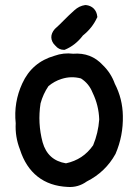

<svg xmlns="http://www.w3.org/2000/svg" viewBox="-20 -737 540 770"><path d="M278.3 -695.8Q283.2 -700.2 288.1 -703.6Q293 -707 298.3 -709.7Q303.7 -712.4 309.6 -714.1Q315.4 -715.8 321.8 -716.8H323.2H324.2Q334 -715.8 342 -712.2Q350.1 -708.5 356 -702.6Q361.8 -696.8 365.5 -688.7Q369.1 -680.7 370.1 -670.9L370.6 -668.5L369.1 -666Q350.1 -624.5 312.5 -594.7Q282.7 -555.2 240.2 -537.6L238.3 -537.1H236.3Q215.8 -537.1 201.7 -554.2Q193.8 -561.5 189.9 -570.1Q186 -578.6 185.8 -586.9Q185.5 -595.2 189 -603.8Q192.4 -612.3 199.7 -620.6L200.2 -621.1L200.7 -621.6Q217.8 -636.7 236.3 -655.8Q254.9 -674.8 278.3 -695.8ZM198.2 -513.2Q234.9 -526.4 273.4 -521.5Q345.2 -527.3 392.6 -475.6Q425.3 -443.8 440.4 -401.4Q471.7 -340.8 472.7 -272.5Q473.6 -232.4 466.3 -194.3Q459 -156.2 443.4 -120.1V-119.6L442.9 -119.1Q402.8 -46.9 328.1 -9.3Q293.5 15.6 251.5 12.7Q179.2 9.3 130.9 -28.8Q82.5 -66.9 60.1 -137.2Q40 -188.5 43 -242.7Q34.2 -326.2 69.3 -402.3Q107.9 -487.3 198.2 -513.2ZM304.7 -422.4Q284.7 -427.7 265.6 -427.2Q246.6 -426.8 226.6 -420.4Q212.4 -416 199.2 -408.7Q186 -401.4 174.3 -391.6Q152.8 -359.9 142.6 -322.3Q130.4 -243.2 150.9 -166.5Q171.4 -93.8 244.6 -82Q278.8 -89.4 305.9 -107.2Q333 -125 353.5 -154.3Q374 -203.6 377.9 -257.8Q376 -314.5 351.6 -364.7V-365.2L351.1 -365.7Q336.9 -401.9 304.7 -422.4Z"/></svg>

Font: NaikaiFont
Style: Bold
Weight: 700
Version: Version 1.89